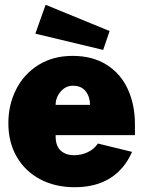

<svg xmlns="http://www.w3.org/2000/svg" viewBox="-20 -774 600 804"><path d="M290 -124Q320 -124 347 -136.5Q374 -149 390 -173L533 -138Q501 -65 440.5 -27.5Q380 10 293 10Q211 10 148 -23.5Q85 -57 50 -117.5Q15 -178 15 -258Q15 -335 47.5 -399.5Q80 -464 141 -502Q202 -540 284 -540Q368 -540 427 -502.5Q486 -465 515.5 -400Q545 -335 545 -255V-208H213Q212 -164 233.5 -144Q255 -124 290 -124ZM357 -335Q357 -368 339 -391.5Q321 -415 285 -415Q255 -415 234 -390.5Q213 -366 213 -335ZM439 -644 412 -565 128 -633 171 -754Z"/></svg>

Font: Morrison Black
Style: Regular
Weight: 900
Designer: Pablo Impallari, Rodrigo Fuenzalida (Modified by Dan O. Williams)
Version: Version 0.03;June 6, 2019;FontCreator 11.5.0.2425 64-bit; tt